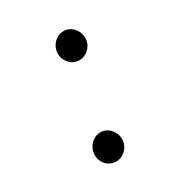

<svg xmlns="http://www.w3.org/2000/svg" viewBox="-87 -493 550 581"><g transform="rotate(-20 187.5 -202.5)"><path d="M185 -315C211 -315 233 -338 233 -365C233 -393 210 -416 185 -416C159 -416 137 -393 137 -365C137 -338 159 -315 185 -315ZM185 11C211 11 233 -12 233 -39C233 -67 210 -90 185 -90C159 -90 137 -67 137 -39C137 -11 158 11 185 11Z"/></g></svg>

Font: Inconsolata Condensed Thin
Style: Regular
Weight: 100
Width: 3
Monospace: yes
Designer: Raph Levien, Cyreal, Brenton Simpson
Foundry: Raph Levien, Cyreal, Google
Version: Version 3.100